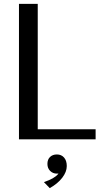

<svg xmlns="http://www.w3.org/2000/svg" viewBox="-20 -720 546 992"><path d="M78 0V-700H175V-52H474V0ZM237 252 207 221Q235 211 252 201.5Q269 192 279.5 180Q290 168 295 153L310 166Q296 177 274 177Q253 177 239 163Q225 149 225 127Q225 104 238.5 91Q252 78 274 78Q297 78 311 94Q325 110 325 138Q325 168 301.5 198.5Q278 229 237 252Z"/></svg>

Font: Sutasoma
Style: Regular
Weight: 400
Designer: Izhar Fathurrohim, Akbar Rohmanto, Arusyal Khofiqoini
Foundry: Kiwari Kolektiv
Version: Version 1.102